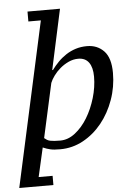

<svg xmlns="http://www.w3.org/2000/svg" viewBox="-62 -796 723 1042"><g transform="rotate(-5 299.5 -275.0)"><path d="M110 150 146 -8C153.3 -4.7 160.2 -2 166.5 0C172.8 2 179.3 3.8 186 5.5C192.7 7.2 200.3 8.3 209 9C217.7 9.7 228 10 240 10C284.7 10 326.5 -0.7 365.5 -22C404.5 -43.3 438.5 -72 467.5 -108C496.5 -144 519.3 -185.3 536 -232C552.7 -278.7 561 -327.3 561 -378C561 -432.7 549 -472.5 525 -497.5C501 -522.5 470.3 -535 433 -535C411 -535 390.5 -532 371.5 -526C352.5 -520 334.8 -511.7 318.5 -501C302.2 -490.3 287.3 -478.2 274 -464.5C260.7 -450.8 248.7 -436.7 238 -422H234L305 -750H128V-696H196L0 200H186V150ZM380 -471C405.3 -471 424.5 -462 437.5 -444C450.5 -426 457 -400.3 457 -367C457 -329 451.2 -290.3 439.5 -251C427.8 -211.7 412.3 -176.2 393 -144.5C373.7 -112.8 351.2 -87 325.5 -67C299.8 -47 272.7 -37 244 -37C231.3 -37 220.7 -37.3 212 -38C203.3 -38.7 195.8 -39.7 189.5 -41C183.2 -42.3 177.5 -44.5 172.5 -47.5C167.5 -50.5 162.7 -54 158 -58L223 -353C227.7 -365 235 -377.8 245 -391.5C255 -405.2 266.8 -417.8 280.5 -429.5C294.2 -441.2 309.5 -451 326.5 -459C343.5 -467 361.3 -471 380 -471Z"/></g></svg>

Font: PT Serif Caption
Style: Italic
Weight: 400
Italic angle: -12°
Designer: A.Korolkova, O.Umpeleva, V.Yefimov
Foundry: ParaType Ltd
Version: Version 1.000W OFL